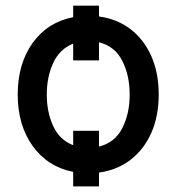

<svg xmlns="http://www.w3.org/2000/svg" viewBox="-20 -609 665 687"><path d="M334.2 57.9H241.8V6Q150.6 -12.1 97.1 -86.3Q43.7 -160.5 43.3 -270.6Q43.7 -381.7 97.1 -455.8Q150.6 -529.8 241.8 -547.6V-588.8H334.2V-550.1Q399.5 -541.2 447.4 -504.3Q495.4 -467.3 521.7 -407.5Q547.9 -347.7 547.9 -270.6Q547.9 -193.9 521.7 -134.2Q495.4 -74.6 447.4 -37.5Q399.5 -0.4 334.2 8.5ZM334.2 -84.5Q391.3 -98.7 417.6 -150.6Q443.9 -202.4 443.9 -268.8V-272.4Q443.9 -339.1 417.6 -391.3Q391.3 -443.5 334.2 -457.7V-392.8H241.8V-452.8Q193.2 -433.6 170.3 -383.5Q147.4 -333.5 147.4 -270.6Q147.4 -207.7 170.3 -158Q193.2 -108.3 241.8 -89.5V-141H334.2Z"/></svg>

Font: Linik Sans Medium
Style: Regular
Weight: 500
Designer: Rasmus Andersson (font), Cristiano Sobral (main changes)
Foundry: rsms
Version: Version 3.018;June 1, 2022;FontCreator 14.0.0.2814 64-bit; t